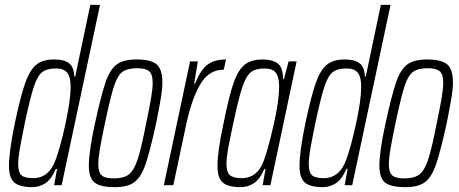

<svg xmlns="http://www.w3.org/2000/svg" viewBox="-20 -763 1893 791"><path d="M17 -80Q17 -138 41 -255Q65 -368 84 -421.5Q103 -475 129.5 -496.5Q156 -518 203 -518Q245 -518 265 -502Q285 -486 286 -448H290L352 -743H392L234 0H203L215 -67H210Q191 -23 166 -7.5Q141 8 113 8Q61 8 39 -11Q17 -30 17 -80ZM210 -107Q229 -158 250 -254.5Q271 -351 271 -405Q271 -446 257 -463.5Q243 -481 210 -481Q173 -481 153.5 -465.5Q134 -450 119 -404.5Q104 -359 82 -255Q68 -187 61.5 -149.5Q55 -112 55 -88Q55 -52 69 -40.5Q83 -29 116 -29Q183 -29 210 -107Z M346 -81Q346 -138 371 -254Q397 -372 415 -424.5Q433 -477 461 -497.5Q489 -518 542 -518Q601 -518 625 -498Q649 -478 649 -423Q649 -396 642.5 -357.5Q636 -319 623 -254Q597 -136 579 -84.5Q561 -33 533.5 -12.5Q506 8 453 8Q394 8 370 -10.5Q346 -29 346 -81ZM582 -254Q596 -321 602.5 -359.5Q609 -398 609 -422Q609 -457 594.5 -469.5Q580 -482 546 -482Q505 -482 484.5 -467Q464 -452 449.5 -407.5Q435 -363 412 -254Q398 -187 391.5 -149Q385 -111 385 -87Q385 -52 399.5 -40Q414 -28 449 -28Q490 -28 511 -44.5Q532 -61 547 -106Q562 -151 582 -254Z M763 -510H795L780 -419H784Q807 -477 836 -497.5Q865 -518 911 -518L902 -476Q843 -476 808 -420.5Q773 -365 749 -259L694 0H655Z M876 -80Q876 -140 901 -255Q923 -366 942 -420.5Q961 -475 988 -496.5Q1015 -518 1062 -518Q1101 -518 1123.5 -502Q1146 -486 1146 -438H1150L1169 -510H1202L1094 0H1062L1074 -67H1069Q1050 -23 1025 -7.5Q1000 8 971 8Q919 8 897.5 -11Q876 -30 876 -80ZM1069 -107Q1088 -162 1109 -256.5Q1130 -351 1130 -405Q1130 -446 1116 -463.5Q1102 -481 1069 -481Q1033 -481 1013.5 -465.5Q994 -450 978.5 -404.5Q963 -359 941 -255Q925 -181 919 -146Q913 -111 913 -88Q913 -53 927.5 -41Q942 -29 975 -29Q1043 -29 1069 -107Z M1214 -80Q1214 -138 1238 -255Q1262 -368 1281 -421.5Q1300 -475 1326.5 -496.5Q1353 -518 1400 -518Q1442 -518 1462 -502Q1482 -486 1483 -448H1487L1549 -743H1589L1431 0H1400L1412 -67H1407Q1388 -23 1363 -7.5Q1338 8 1310 8Q1258 8 1236 -11Q1214 -30 1214 -80ZM1407 -107Q1426 -158 1447 -254.5Q1468 -351 1468 -405Q1468 -446 1454 -463.5Q1440 -481 1407 -481Q1370 -481 1350.5 -465.5Q1331 -450 1316 -404.5Q1301 -359 1279 -255Q1265 -187 1258.5 -149.5Q1252 -112 1252 -88Q1252 -52 1266 -40.5Q1280 -29 1313 -29Q1380 -29 1407 -107Z M1543 -81Q1543 -138 1568 -254Q1594 -372 1612 -424.5Q1630 -477 1658 -497.5Q1686 -518 1739 -518Q1798 -518 1822 -498Q1846 -478 1846 -423Q1846 -396 1839.5 -357.5Q1833 -319 1820 -254Q1794 -136 1776 -84.5Q1758 -33 1730.5 -12.5Q1703 8 1650 8Q1591 8 1567 -10.5Q1543 -29 1543 -81ZM1779 -254Q1793 -321 1799.5 -359.5Q1806 -398 1806 -422Q1806 -457 1791.5 -469.5Q1777 -482 1743 -482Q1702 -482 1681.5 -467Q1661 -452 1646.5 -407.5Q1632 -363 1609 -254Q1595 -187 1588.5 -149Q1582 -111 1582 -87Q1582 -52 1596.5 -40Q1611 -28 1646 -28Q1687 -28 1708 -44.5Q1729 -61 1744 -106Q1759 -151 1779 -254Z"/></svg>

Font: Saira Ultra Condensed ExLight
Style: Italic
Weight: 200
Width: 1
Italic angle: -12°
Designer: Hector Gatti with collaboration of the Omnibus-Type team
Foundry: Omnibus-Type
Version: Version 1.001; ttfautohint (v1.8)